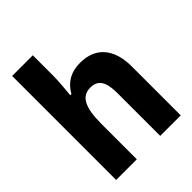

<svg xmlns="http://www.w3.org/2000/svg" viewBox="-215 -876 992 992"><g transform="rotate(-45 281.5 -380.0)"><path d="M48 0H199V-260C199 -381 228 -432 291 -432C352 -432 370 -388 370 -310V0H520V-357C520 -486 458 -560 344 -560C275 -560 229 -531 198 -477H190C194 -522 199 -570 199 -616V-760H48Z"/></g></svg>

Font: Noto Sans Mono SemiCondensed ExtraBold
Style: Regular
Weight: 800
Width: 4
Designer: Monotype Design Team
Foundry: Monotype Imaging Inc.
Version: Version 2.014